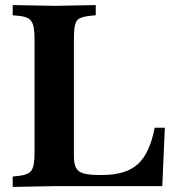

<svg xmlns="http://www.w3.org/2000/svg" viewBox="-20 -733 701 756"><path d="M30 3V-38L50 -40Q78 -43 92 -51Q106 -59 111 -78Q116 -97 116 -133V-577Q116 -613 111 -632.5Q106 -652 91.5 -660.5Q77 -669 50 -671L30 -673V-713L199 -710L357 -713V-673L337 -671Q308 -668 294 -661Q280 -654 275.5 -635Q271 -616 271 -577V-117Q271 -88 279.5 -72Q288 -56 309.5 -50Q331 -44 370 -44H383Q476 -44 523 -87Q570 -130 589 -230H629L619 0H188Z"/></svg>

Font: Baskervville SC
Style: Regular
Weight: 400
Designer: Alexis Faudot, Rémi Forte, Morgane Pierson, Rafael Ribas, Tanguy Vanlaeys, Rosalie Wagner, Thomas Huot-Marchand
Foundry: ANRT
Version: Version 1.100